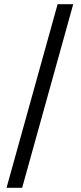

<svg xmlns="http://www.w3.org/2000/svg" viewBox="-20 -730 386 910"><path d="M253 -710 11 160H85L327 -710Z"/></svg>

Font: Cambridge Sans Medium
Style: Regular
Weight: 500
Version: Version 2.020;PS 002.020;hotconv 1.0.88;makeotf.lib2.5.64775